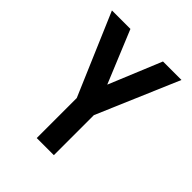

<svg xmlns="http://www.w3.org/2000/svg" viewBox="-204 -859 984 984"><g transform="rotate(45 288.0 -367.5)"><path d="M226 0H350V-290L540 -735H406L288 -449L170 -735H36L226 -290Z"/></g></svg>

Font: Iosevka Sparkle
Style: Bold
Weight: 700
Designer: Belleve Invis
Foundry: Belleve Invis
Version: Version 4.5.0; ttfautohint (v1.8.3)